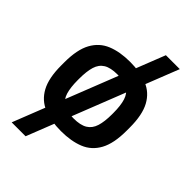

<svg xmlns="http://www.w3.org/2000/svg" viewBox="-298 -966 1288 1288"><g transform="rotate(45 346.0 -322.0)"><path d="M71 203 484 -847H616L203 203ZM346 11Q250 11 180.5 -17Q111 -45 73.5 -113.5Q36 -182 36 -302V-332Q36 -452 73.5 -520.5Q111 -589 180.5 -617.5Q250 -646 346 -646Q442 -646 511.5 -618Q581 -590 618.5 -521.5Q656 -453 656 -332V-302Q656 -182 618.5 -113.5Q581 -45 511.5 -17Q442 11 346 11ZM346 -109Q410 -109 445.5 -130.5Q481 -152 495 -197Q509 -242 509 -311V-324Q509 -394 495 -438.5Q481 -483 446 -504.5Q411 -526 346 -526Q281 -526 246 -504.5Q211 -483 197.5 -438.5Q184 -394 184 -324V-311Q184 -242 197.5 -197Q211 -152 246.5 -130.5Q282 -109 346 -109Z"/></g></svg>

Font: Matangi Black
Style: Regular
Weight: 900
Designer: Prashant Pant
Foundry: The Graphic Ant
Version: Version 3.002